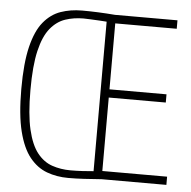

<svg xmlns="http://www.w3.org/2000/svg" viewBox="-51 -757 809 815"><g transform="rotate(5 353.0 -349.5)"><path d="M687 0H411Q371 3 336.5 5Q302 7 269 7Q220 7 178 -8.5Q136 -24 104.5 -63Q73 -102 55.5 -172Q38 -242 38 -352Q38 -463 55 -532.5Q72 -602 103 -639.5Q134 -677 175.5 -691.5Q217 -706 266 -706Q333 -706 407 -700H673V-664H411V-383H654V-348H411V-35H687ZM374 -31V-668Q364 -669 344.5 -670Q325 -671 305 -672Q285 -673 275 -673Q234 -673 198 -661Q162 -649 134.5 -615.5Q107 -582 92 -518.5Q77 -455 77 -351Q77 -247 92 -183Q107 -119 134 -85Q161 -51 197.5 -38.5Q234 -26 276 -26Q301 -26 328 -27.5Q355 -29 374 -31Z"/></g></svg>

Font: Georama SemiCondensed ExtraLight
Style: Regular
Weight: 200
Width: 4
Designer: Jean-Baptiste Levee
Foundry: Production Type
Version: Version 1.000